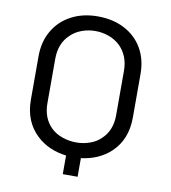

<svg xmlns="http://www.w3.org/2000/svg" viewBox="-86 -750 821 922"><g transform="rotate(10 325.0 -288.5)"><path d="M69.3 -226.6V-438.5Q69.3 -508.8 100.6 -562.5Q131.8 -616.2 188 -646Q244.1 -675.8 317.4 -675.8Q390.6 -675.8 447.3 -646.5Q503.9 -617.2 535.2 -563.5Q566.4 -509.8 566.4 -438.5V-226.6Q566.4 -119.1 498 -54.7Q441.4 -2 354.5 8.8V99.6H282.2V8.8Q195.3 -2 138.7 -54.7Q69.3 -119.1 69.3 -226.6ZM485.4 -223.6V-439.5Q485.4 -512.7 439.5 -558.6Q416 -581.1 384.3 -592.8Q352.5 -604.5 317.4 -604.5Q283.2 -604.5 251.5 -592.8Q219.7 -581.1 198.2 -559.6Q150.4 -515.6 150.4 -439.5V-223.6Q150.4 -149.4 196.3 -105.5Q218.8 -84 251.5 -72.8Q284.2 -61.5 319.3 -61.5Q353.5 -61.5 385.3 -72.8Q417 -84 437.5 -104.5Q485.4 -148.4 485.4 -223.6Z"/></g></svg>

Font: BF_TEXT
Style: Regular
Weight: 400
Foundry: EA DICE
Version: Version 1.404